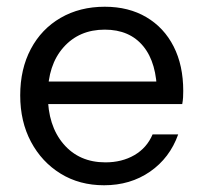

<svg xmlns="http://www.w3.org/2000/svg" viewBox="-20 -540 604 570"><path d="M289 10Q216 10 160 -24.5Q104 -59 72 -119Q40 -179 40 -257Q40 -335 71.5 -394.5Q103 -454 160 -487Q217 -520 291 -520Q362 -520 414.5 -489Q467 -458 495.5 -402Q524 -346 524 -270Q524 -260 523.5 -251Q523 -242 521 -231H100V-298H472L446 -261Q446 -353 405.5 -402.5Q365 -452 291 -452Q215 -452 168.5 -399.5Q122 -347 122 -258Q122 -167 168.5 -112.5Q215 -58 293 -58Q342 -58 379 -79.5Q416 -101 433 -141H509Q484 -71 425.5 -30.5Q367 10 289 10Z"/></svg>

Font: Instrument Sans
Style: Regular
Weight: 400
Designer: Rodrigo Fuenzalida
Foundry: fragTYPE
Version: Version 1.000;gftools[0.9.28]